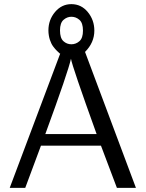

<svg xmlns="http://www.w3.org/2000/svg" viewBox="-20 -908 707 928"><path d="M27 0 271 -649Q271 -649 268 -650Q266 -652 263 -655Q260 -658 255.5 -662Q251 -666 246.5 -671.5Q242 -677 237 -683.5Q232 -690 228 -698.5Q224 -707 221 -716Q218 -725 216 -737Q214 -749 214 -761Q214 -812 246 -850Q278 -888 325 -888Q373 -888 404.5 -849.5Q436 -811 436 -760Q436 -702 391 -657L637 0H545L468 -204H178L102 0ZM199 -260H447Q329 -587 323 -624Q310 -563 199 -260ZM270 -761Q270 -724 286.5 -709Q303 -694 325 -694Q347 -694 364 -709Q381 -724 381 -760Q381 -797 364 -812Q347 -827 325 -827Q304 -827 287 -812Q270 -797 270 -761Z"/></svg>

Font: CMU Sans Serif
Style: Medium
Weight: 500
Version: Version 0.7.0